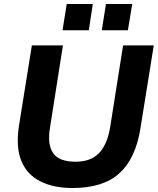

<svg xmlns="http://www.w3.org/2000/svg" viewBox="-20 -933 792 964"><path d="M59 0ZM344 11Q248 11 181.5 -23Q115 -57 87 -125.5Q59 -194 75 -300L140 -705H296L231 -292Q217 -208 246.5 -164.5Q276 -121 360 -121Q434 -121 476 -163Q518 -205 533 -294L598 -705H752L685 -288Q661 -137 579.5 -63Q498 11 344 11ZM491 -781 512 -913H644L622 -781ZM294 -781 315 -913H446L426 -781Z"/></svg>

Font: Winston
Style: Bold Italic
Weight: 700
Italic angle: -9°
Designer: Original fonts by Vernon Adams / Changes by Cristiano Sobral
Foundry: Original fonts by Vernon Adams / Changes by Cristiano Sobral
Version: Version 2.503;July 17, 2020;FontCreator 13.0.0.2655 64-bit